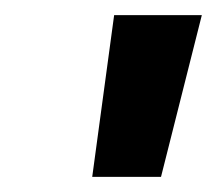

<svg xmlns="http://www.w3.org/2000/svg" viewBox="-20 -775 287 254"><path d="M102 -541 131 -755H247L193 -541Z"/></svg>

Font: DM Sans 20pt
Style: Bold Italic
Weight: 700
Italic angle: -10°
Version: Version 4.004;gftools[0.9.30]